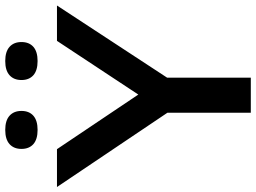

<svg xmlns="http://www.w3.org/2000/svg" viewBox="-162 -836 978 733"><g transform="rotate(-90 326.5 -469.0)"><path d="M263 0V-318.5L-20.5 -740H124L332.5 -429.5L537.5 -740H672.5L397 -319.5V0ZM460.5 -814Q424.5 -814 406.2 -830.2Q388 -846.5 388 -875.5Q388 -904.5 406.2 -921Q424.5 -937.5 460.5 -937.5Q496.5 -937.5 514.8 -921Q533 -904.5 533 -875.5Q533 -846.5 514.8 -830.2Q496.5 -814 460.5 -814ZM197.5 -814Q161.5 -814 143.2 -830.2Q125 -846.5 125 -875.5Q125 -904.5 143.2 -921Q161.5 -937.5 197.5 -937.5Q233.5 -937.5 251.8 -921Q270 -904.5 270 -875.5Q270 -846.5 251.8 -830.2Q233.5 -814 197.5 -814Z"/></g></svg>

Font: Encode Sans Semi Expanded SemiBold
Style: Regular
Weight: 600
Width: 6
Designer: Multiple Designers
Foundry: Impallari Type
Version: Version 3.000; ttfautohint (v1.8.3) -l 8 -r 50 -G 200 -x 14 